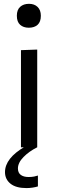

<svg xmlns="http://www.w3.org/2000/svg" viewBox="-20 -752 297 980"><path d="M87 0V-496L170 -499V0ZM127 -610.5Q99.5 -610.5 82.8 -625.5Q66 -640.5 66 -671.5Q66 -702 83 -717.2Q100 -732.5 128 -732.5Q155.5 -732.5 172 -716.5Q188.5 -700.5 188.5 -671.5Q188.5 -640.5 172 -625.5Q155.5 -610.5 127 -610.5ZM115 208Q61.5 208 33.5 185.5Q5.5 163 5.5 126.5Q5.5 55.5 107 -3.5V-21.5L150.5 -25L169.5 0Q128.5 20.5 100 49.5Q71.5 78.5 71.5 108Q71.5 130 86.2 140.8Q101 151.5 125.5 151.5Q142.5 151.5 154.5 149Q166.5 146.5 173.5 144V199.5Q162.5 203 146.8 205.5Q131 208 115 208Z"/></svg>

Font: Commissioner
Style: Regular
Weight: 400
Designer: Kostas Bartsokas
Foundry: Kostas Bartsokas
Version: Version 1.000; ttfautohint (v1.8.3)